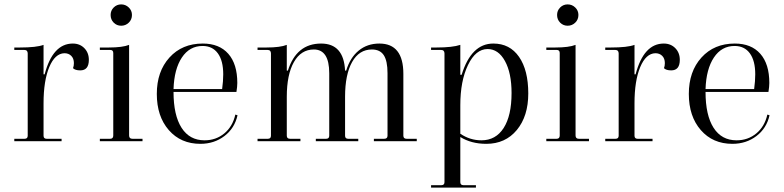

<svg xmlns="http://www.w3.org/2000/svg" viewBox="-20 -642 3565 873"><path d="M45 0V-11H92Q106 -11 106 -25V-399Q106 -415 90 -415H45V-426H71Q146 -426 178 -438V-304H183Q220 -444 311 -444Q343 -444 363.5 -423Q384 -402 384 -370Q384 -322 345 -322Q322 -322 312 -332Q316 -342 316 -355Q316 -376 304 -388Q292 -400 273 -400Q230 -399 204 -337Q178 -275 178 -172V-25Q178 -11 192 -11H260V0Z M483 -574Q483 -594 497 -608Q511 -622 531 -622Q551 -622 565.5 -608Q580 -594 580 -574Q580 -553 565.5 -539Q551 -525 531 -525Q511 -525 497 -539Q483 -553 483 -574ZM434 0V-11H481Q495 -11 495 -26V-401Q495 -415 481 -415H434V-426H475Q537 -426 567 -438V-26Q567 -11 582 -11H628V0Z M891 12Q802 12 747.5 -50.5Q693 -113 693 -215Q693 -317 750.5 -380.5Q808 -444 902 -444Q977 -444 1018 -397.5Q1059 -351 1059 -265Q1059 -248 1055 -224H769Q769 -118 805.5 -61Q842 -4 910 -4Q962 -4 1000 -35.5Q1038 -67 1050 -121L1060 -118Q1047 -59 1000.5 -23.5Q954 12 891 12ZM901 -433Q842 -433 807 -380.5Q772 -328 769 -237H990Q995 -274 995 -304Q995 -366 970.5 -399.5Q946 -433 901 -433Z M1151 0V-11H1198Q1212 -11 1212 -25V-399Q1212 -415 1196 -415H1151V-426H1192Q1254 -426 1284 -438V-321H1289Q1328 -444 1440 -444Q1543 -444 1549 -321H1554Q1572 -380 1611 -412Q1650 -444 1705 -444Q1814 -444 1814 -306V-25Q1814 -11 1829 -11H1875V0H1680V-11H1727Q1742 -11 1742 -25V-309Q1742 -365 1725 -391Q1708 -417 1671 -417Q1613 -417 1581 -360Q1549 -303 1549 -202V-25Q1549 -11 1563 -11H1609V0H1416V-11H1463Q1477 -11 1477 -25V-309Q1477 -417 1407 -417Q1349 -417 1316.5 -360Q1284 -303 1284 -202V-25Q1284 -11 1299 -11H1346V0Z M1940 211V200H1987Q2001 200 2001 186V-399Q2001 -415 1985 -415H1940V-426H1965Q2037 -426 2073 -438V-302H2079Q2123 -444 2223 -444Q2298 -444 2340 -383.5Q2382 -323 2382 -217Q2382 -114 2330 -51Q2278 12 2191 12Q2123 12 2073 -19V186Q2073 200 2087 200H2144V211ZM2169 -4Q2234 -4 2270 -60Q2306 -116 2306 -219Q2306 -310 2276 -364.5Q2246 -419 2197 -419Q2143 -419 2108 -346.5Q2073 -274 2073 -164V-34Q2117 -4 2169 -4Z M2513 -574Q2513 -594 2527 -608Q2541 -622 2561 -622Q2581 -622 2595.5 -608Q2610 -594 2610 -574Q2610 -553 2595.5 -539Q2581 -525 2561 -525Q2541 -525 2527 -539Q2513 -553 2513 -574ZM2464 0V-11H2511Q2525 -11 2525 -26V-401Q2525 -415 2511 -415H2464V-426H2505Q2567 -426 2597 -438V-26Q2597 -11 2612 -11H2658V0Z M2732 0V-11H2779Q2793 -11 2793 -25V-399Q2793 -415 2777 -415H2732V-426H2758Q2833 -426 2865 -438V-304H2870Q2907 -444 2998 -444Q3030 -444 3050.5 -423Q3071 -402 3071 -370Q3071 -322 3032 -322Q3009 -322 2999 -332Q3003 -342 3003 -355Q3003 -376 2991 -388Q2979 -400 2960 -400Q2917 -399 2891 -337Q2865 -275 2865 -172V-25Q2865 -11 2879 -11H2947V0Z M3310 12Q3221 12 3166.5 -50.5Q3112 -113 3112 -215Q3112 -317 3169.5 -380.5Q3227 -444 3321 -444Q3396 -444 3437 -397.5Q3478 -351 3478 -265Q3478 -248 3474 -224H3188Q3188 -118 3224.5 -61Q3261 -4 3329 -4Q3381 -4 3419 -35.5Q3457 -67 3469 -121L3479 -118Q3466 -59 3419.5 -23.5Q3373 12 3310 12ZM3320 -433Q3261 -433 3226 -380.5Q3191 -328 3188 -237H3409Q3414 -274 3414 -304Q3414 -366 3389.5 -399.5Q3365 -433 3320 -433Z"/></svg>

Font: Arapey Regular-Display
Style: Regular
Weight: 400
Designer: Eduardo Rodriguez Tunni
Foundry: Eduardo Rodriguez Tunni
Version: Version 4.000